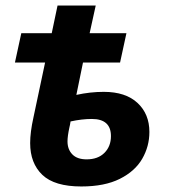

<svg xmlns="http://www.w3.org/2000/svg" viewBox="-20 -664 611 694"><path d="M89 -147Q89 -186 101 -240L143 -438H34L57 -544H167L188 -644H326L304 -544H437L414 -438H280L256 -321Q306 -332 355 -332Q434 -332 477 -292Q520 -252 520 -187Q520 -135 494 -90Q468 -45 413 -17.5Q358 10 274 10Q177 10 133 -32Q89 -74 89 -147ZM381 -172Q381 -234 312 -234Q276 -234 235 -225Q234 -218 233 -213Q232 -208 231 -204Q224 -172 224 -153Q224 -124 241.5 -106Q259 -88 293 -88Q334 -88 357.5 -111.5Q381 -135 381 -172Z"/></svg>

Font: Noto Sans Display
Style: Bold Italic
Weight: 700
Italic angle: -12°
Designer: Monotype Design team
Foundry: Monotype Imaging Inc.
Version: Version 1.000